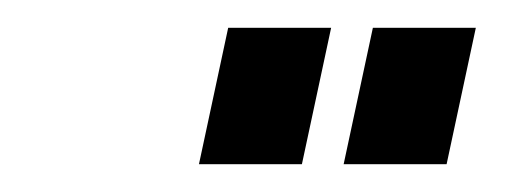

<svg xmlns="http://www.w3.org/2000/svg" viewBox="-20 -755 370 138"><path d="M227 -637H301L322 -735H248ZM123 -637H197L218 -735H144Z"/></svg>

Font: League Gothic Condensed Italic
Style: Regular
Weight: 400
Width: 3
Designer: The League of Moveable Type
Version: Version 1.600; ttfautohint (v1.8.3)